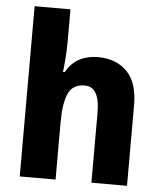

<svg xmlns="http://www.w3.org/2000/svg" viewBox="-54 -807 717 854"><g transform="rotate(5 305.0 -380.0)"><path d="M226 -618Q226 -576 223 -539Q220 -502 217 -480H225Q248 -521 284 -540Q320 -559 367 -559Q448 -559 496.5 -510Q545 -461 545 -359V0H386V-313Q386 -428 319 -428Q265 -428 245.5 -384Q226 -340 226 -254V0H66V-760H226Z"/></g></svg>

Font: Noto Sans Kannada SemiCondensed ExtraBold
Style: Regular
Weight: 800
Width: 4
Designer: Jelle Bosma - Monotype Design Team
Foundry: Monotype Imaging Inc.
Version: Version 2.005; ttfautohint (v1.8.4.7-5d5b)